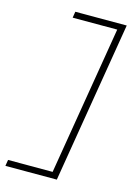

<svg xmlns="http://www.w3.org/2000/svg" viewBox="-141 -896 782 1111"><g transform="rotate(15 250.0 -340.0)"><path d="M7 143 13 106H280L428 -786H161L167 -823H475L315 143Z"/></g></svg>

Font: Iosevka SS04 Extralight
Style: Italic
Weight: 200
Italic angle: -9°
Monospace: yes
Designer: Belleve Invis
Foundry: Belleve Invis
Version: Version 19.0.0; ttfautohint (v1.8.4)